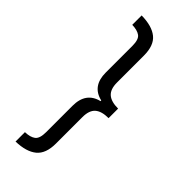

<svg xmlns="http://www.w3.org/2000/svg" viewBox="-297 -827 998 998"><g transform="rotate(45 202.0 -328.5)"><path d="M330 -293Q279 -293 254.5 -271.5Q230 -250 230 -201V-6Q230 68 190.5 100.5Q151 133 74 135V66Q112 65 132 50Q152 35 152 -12V-206Q152 -305 238 -326V-331Q152 -351 152 -450V-646Q152 -693 132 -707.5Q112 -722 74 -723V-792Q151 -791 190.5 -759Q230 -727 230 -652V-455Q230 -406 254.5 -384.5Q279 -363 330 -363Z"/></g></svg>

Font: Noto Sans Bengali Condensed
Style: Regular
Weight: 400
Width: 3
Designer: Jelle Bosma - Monotype Design Team
Foundry: Monotype Imaging Inc.
Version: Version 2.003